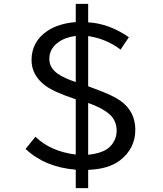

<svg xmlns="http://www.w3.org/2000/svg" viewBox="-20 -875 840 990"><path d="M370.6 -855H434.6V-759.8Q542 -753.9 644.5 -683.1L601.6 -619.1Q527.8 -675.3 434.6 -689V-430.2L456.5 -421.9L471.2 -416.5Q564.5 -382.3 601.6 -355Q677.7 -300.3 677.7 -205.6Q677.7 -109.9 599.6 -48.8Q541.5 -3.4 434.6 1V95.2H370.6V0Q211.4 -13.2 111.8 -106.9L162.6 -169.9Q240.7 -94.2 370.6 -78.1V-362.8L361.8 -366.2Q255.4 -401.4 210.4 -436Q142.6 -488.8 142.6 -564.9Q142.6 -662.1 227.5 -717.8Q283.7 -753.9 370.6 -761.2ZM434.6 -344.2V-77.1Q493.7 -82.5 529.8 -105Q546.4 -115.7 559.6 -133.3Q581.5 -163.6 581.5 -199.7Q581.5 -255.4 541 -289.1Q503.9 -319.8 434.6 -344.2ZM370.6 -689.9Q315.4 -682.6 280.3 -656.7Q234.4 -623.5 234.4 -571.3Q234.4 -525.4 277.3 -495.1Q310.5 -471.7 370.6 -452.1Z"/></svg>

Font: BIZ UDPGothic
Style: Regular
Weight: 400
Designer: TypeBank Co., Ltd.
Foundry: Morisawa Inc.
Version: Version 1.051